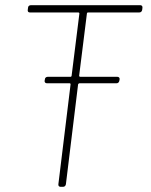

<svg xmlns="http://www.w3.org/2000/svg" viewBox="-20 -720 583 740"><path d="M528 -682 529 -690C530 -696 526 -700 521 -700H99C93 -700 88 -696 88 -690L87 -682C86 -676 89 -672 95 -672H282C284 -672 286 -670 286 -668L256 -428C256 -426 254 -424 252 -424H164C158 -424 153 -420 153 -414L152 -409C151 -403 155 -399 161 -399H249C251 -399 252 -397 252 -395L205 -10C204 -4 208 0 213 0H223C229 0 233 -4 234 -10L281 -395C282 -397 284 -399 286 -399H429C435 -399 439 -403 440 -409L441 -414C442 -420 438 -424 432 -424H289C287 -424 285 -426 285 -428L315 -668C315 -670 317 -672 319 -672H517C523 -672 527 -676 528 -682Z"/></svg>

Font: Barlow Thin
Style: Italic
Weight: 250
Italic angle: -7°
Designer: Jeremy Tribby
Foundry: Tribby Type
Version: Version 1.422;hotconv 1.0.109;makeotfexe 2.5.65596